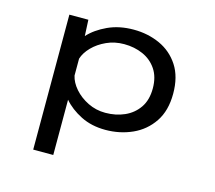

<svg xmlns="http://www.w3.org/2000/svg" viewBox="-102 -637 1078 962"><g transform="rotate(15 437.5 -155.5)"><path d="M146.5 200V-500H245L249 -416.5Q285.5 -456.5 344.5 -483.8Q403.5 -511 478 -511Q552 -511 614.2 -482.8Q676.5 -454.5 714 -397Q751.5 -339.5 751.5 -251.5Q751.5 -163.5 712.2 -105.2Q673 -47 608.8 -18Q544.5 11 469.5 11Q397.5 11 341.5 -17.2Q285.5 -45.5 250.5 -86.5V200ZM450.5 -428.5Q401.5 -428.5 359.8 -409.5Q318 -390.5 289.2 -361Q260.5 -331.5 250.5 -299.5V-212Q258 -177.5 286.2 -145.2Q314.5 -113 356.5 -92.2Q398.5 -71.5 447 -71.5Q501.5 -71.5 546.5 -91.5Q591.5 -111.5 618.8 -151.2Q646 -191 646 -251Q646 -310.5 619.2 -350Q592.5 -389.5 548.2 -409Q504 -428.5 450.5 -428.5Z"/></g></svg>

Font: Trispace SemiExpanded
Style: Regular
Weight: 400
Width: 6
Designer: Tyler Finck
Foundry: Etcetera Type Company
Version: Version 1.210; ttfautohint (v1.8.3)